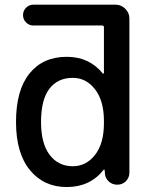

<svg xmlns="http://www.w3.org/2000/svg" viewBox="-20 -793 634 802"><path d="M151.4 -283.2Q151.4 -193.4 187.5 -146Q223.6 -98.6 284.2 -98.6Q339.8 -98.6 377 -146Q414.1 -193.4 414.1 -278.3V-288.1Q414.1 -372.1 377 -419.9Q339.8 -467.8 284.2 -467.8Q220.7 -467.8 186 -421.9Q151.4 -376 151.4 -283.2ZM414.1 -679.7Q414.1 -686.5 406.2 -686.5H119.1Q101.6 -686.5 88.9 -699.2Q76.2 -711.9 76.2 -730Q76.2 -748 88.9 -760.7Q101.6 -773.4 119.1 -773.4H462.9Q486.3 -773.4 503.4 -756.3Q520.5 -739.3 520.5 -715.8V-72.3Q520.5 -50.8 505.9 -36.1Q491.2 -21.5 469.7 -21.5Q448.2 -21.5 433.1 -36.1Q418 -50.8 418 -72.3L417 -83Q417 -84 415.5 -84.5Q414.1 -85 413.1 -84Q356.4 -11.7 258.8 -11.7Q163.1 -11.7 105 -82.5Q46.9 -153.3 46.9 -283.2Q46.9 -416 103 -485.8Q159.2 -555.7 258.8 -555.7Q352.5 -555.7 409.2 -486.3Q410.2 -484.4 412.1 -485.4Q414.1 -486.3 414.1 -488.3Z"/></svg>

Font: Gen Jyuu Gothic Medium
Style: Regular
Weight: 500
Designer: [Source Han Sans]
Ryoko NISHIZUKA  (kana & ideographs); Paul D. Hunt (Latin, Greek & Cyrillic); Wenlong ZHANG  (bopomofo
Version: Version 1.002.20150607